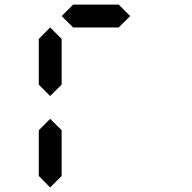

<svg xmlns="http://www.w3.org/2000/svg" viewBox="-20 -921 840 841"><path d="M500 -800.8H300.3L250 -850.6L300.3 -900.9H500L550.3 -850.6ZM199.7 -100.1 149.9 -150.4V-350.6L199.7 -400.4L250 -350.6V-150.4ZM199.7 -500.5 149.9 -550.3V-750.5L199.7 -800.8L250 -750.5V-550.3Z"/></svg>

Font: E1234
Style: Regular
Weight: 400
Designer: GGBot
Version: Version 1.00;September 7, 2020